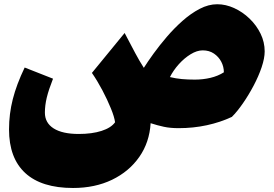

<svg xmlns="http://www.w3.org/2000/svg" viewBox="-20 -601 1316 923"><path d="M838.4 15.1Q798.3 15.1 767.8 8.5Q737.3 2 704.1 -8.8Q698.7 83 649.7 153.3Q600.6 223.6 518.6 263.2Q436.5 302.7 331.1 302.7Q179.7 302.7 101.6 231Q23.4 159.2 23.4 21Q23.4 -53.2 41.5 -124.3Q59.6 -195.3 98.6 -276.4L234.9 -222.7Q213.9 -169.4 204.8 -131.8Q195.8 -94.2 195.8 -59.6Q195.8 -10.3 238 16.4Q280.3 43 358.4 43Q422.4 43 468 28.3Q513.7 13.7 533.2 -13.2Q529.8 -39.1 512.9 -80.3Q496.1 -121.6 472.2 -167Q448.2 -212.4 421.9 -250.5L579.1 -442.4L630.4 -345.2Q640.1 -326.7 650.1 -309.8Q660.2 -293 671.4 -274.9Q689.9 -304.2 718.5 -343.8Q747.1 -383.3 782.5 -424.6Q817.9 -465.8 857.9 -501.2Q897.9 -536.6 940.2 -558.6Q982.4 -580.6 1024.4 -580.6Q1065.4 -580.6 1106 -562Q1146.5 -543.5 1179.7 -511.5Q1212.9 -479.5 1232.7 -439Q1252.4 -398.4 1252.4 -354Q1252.4 -321.3 1237.8 -277.8Q1223.1 -234.4 1199.2 -189.2Q1175.3 -144 1147.9 -104.5Q1120.6 -64.9 1094.7 -39.1Q1039.6 -13.2 974.4 1Q909.2 15.1 838.4 15.1ZM1056.2 -253.4Q1056.2 -280.3 1043.7 -304.2Q1031.2 -328.1 1008.5 -343.5Q985.8 -358.9 954.6 -358.9Q926.8 -358.9 896.5 -340.3Q866.2 -321.8 839.8 -292.5Q813.5 -263.2 796.9 -230.5Q825.2 -223.6 854 -220.9Q882.8 -218.3 916.5 -218.3Q955.6 -218.3 991.7 -226.8Q1027.8 -235.4 1056.2 -253.4Z"/></svg>

Font: Pinar-FD Black
Style: Regular
Weight: 900
Designer: Amin Abedi
Version: Version 3.000